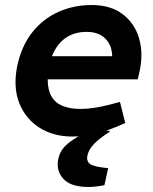

<svg xmlns="http://www.w3.org/2000/svg" viewBox="-20 -536 611 765"><path d="M268 8Q194 8 138.5 -26.5Q83 -61 57.5 -123.5Q32 -186 48 -270Q65 -352 108 -406.5Q151 -461 212.5 -488.5Q274 -516 345 -516Q420 -516 467.5 -480.5Q515 -445 533 -387Q551 -329 538 -261L529 -220H170Q170 -178 185 -152Q200 -126 229.5 -114Q259 -102 301 -102Q327 -102 356.5 -106.5Q386 -111 417 -119L458 -130L479 -46L442 -30Q396 -11 352 -1.5Q308 8 268 8ZM187 -312H427Q426 -356 399.5 -382.5Q373 -409 325 -409Q276 -409 241 -384.5Q206 -360 187 -312ZM332 209Q262 209 232.5 176.5Q203 144 212 99Q217 72 234 52Q251 32 288 10L332 -15H417L416 -10Q376 15 354.5 37.5Q333 60 328 85Q324 108 340.5 118.5Q357 129 411 134L396 202Q380 205 364 207Q348 209 332 209Z"/></svg>

Font: REM Medium
Style: Italic
Weight: 500
Italic angle: -11°
Designer: Octavio Pardo
Foundry: Ashler Design
Version: Version 1.005;gftools[0.9.28]